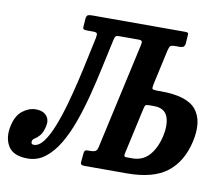

<svg xmlns="http://www.w3.org/2000/svg" viewBox="-126 -850 1115 963"><g transform="rotate(10 431.5 -368.5)"><path d="M-39 -133.5Q-27.5 -187 4.5 -212Q36.5 -237 72 -237Q108 -237 126 -216.5Q144 -196 137 -164Q129.5 -130 116.5 -114.8Q103.5 -99.5 92.2 -92.8Q81 -86 79 -78Q75.5 -60 92 -60Q117.5 -60 141 -91.2Q164.5 -122.5 185.2 -174.8Q206 -227 224 -290.8Q242 -354.5 257.2 -420Q272.5 -485.5 284.5 -543.5Q296.5 -601.5 305.5 -641.5Q309 -660 306 -665.5Q303 -671 285 -671H257Q241 -671 236.8 -675Q232.5 -679 235 -695.5L237 -727.5Q239 -743 245.5 -746.5Q252 -750 267 -750H739.5Q752.5 -750 755.8 -746.5Q759 -743 757 -729.5L754.5 -693Q752.5 -679.5 746 -675.2Q739.5 -671 728.5 -671H705Q685.5 -671 680 -666Q674.5 -661 670 -642L630.5 -462.5Q626.5 -443 630.2 -439Q634 -435 653.5 -435H673.5Q806.5 -435 852.8 -378.8Q899 -322.5 875.5 -216Q851.5 -109.5 780.8 -54.8Q710 0 577 0H359.5Q338.5 0 340.5 -15.5L345 -63.5Q346.5 -72 349.8 -75.5Q353 -79 364 -79H376Q390.5 -79 400.2 -82.8Q410 -86.5 414 -103.5L534 -644.5Q537.5 -660.5 534.8 -665.8Q532 -671 515 -671H420.5Q405 -671 401 -666Q397 -661 393.5 -645.5Q378.5 -578.5 362.8 -504Q347 -429.5 328 -355.8Q309 -282 285.2 -215.8Q261.5 -149.5 230.8 -98Q200 -46.5 161 -16.8Q122 13 73 13Q-0.5 13 -26.5 -29.5Q-52.5 -72 -39 -133.5ZM562.5 -79H590Q643.5 -79 676.5 -116.5Q709.5 -154 723.5 -216Q737 -278.5 721 -317.2Q705 -356 651.5 -356H629.5Q614 -356 609.8 -352.8Q605.5 -349.5 602 -334L550.5 -101Q547.5 -88.5 549.2 -83.8Q551 -79 562.5 -79Z"/></g></svg>

Font: Besley* Condensed Semi
Style: Italic
Weight: 600
Width: 3
Italic angle: -13°
Designer: Owen Earl
Foundry: indestructible type*
Version: Version 3.000; ttfautohint (v1.8.3)